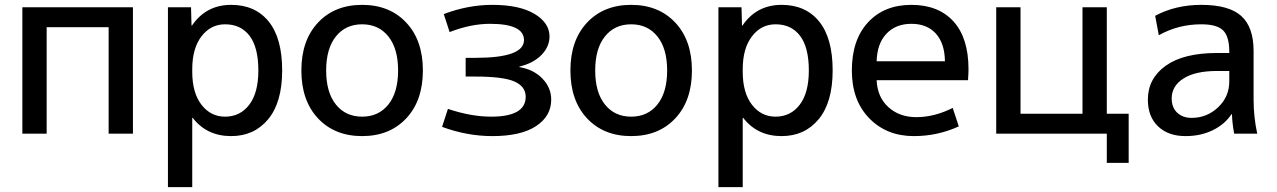

<svg xmlns="http://www.w3.org/2000/svg" viewBox="-20 -550 5255 790"><path d="M72 -520H527V0H427V-438H172V0H72Z M770 -445Q828 -530 931 -530Q1030 -530 1085.5 -461.5Q1141 -393 1141 -260Q1141 -129 1083.5 -59.5Q1026 10 931 10Q831 10 773 -65H771V220H671V-520H766L768 -445ZM1043 -260Q1043 -355 1007 -402.5Q971 -450 906 -450Q847 -450 809 -400.5Q771 -351 771 -265V-255Q771 -168 809 -119Q847 -70 906 -70Q968 -70 1005.5 -119Q1043 -168 1043 -260Z M1288.5 -457Q1357 -530 1470 -530Q1583 -530 1651.5 -457Q1720 -384 1720 -260Q1720 -136 1651.5 -63Q1583 10 1470 10Q1357 10 1288.5 -63Q1220 -136 1220 -260Q1220 -384 1288.5 -457ZM1362 -120Q1402 -70 1470 -70Q1538 -70 1578 -120Q1618 -170 1618 -260Q1618 -350 1578 -400Q1538 -450 1470 -450Q1402 -450 1362 -400Q1322 -350 1322 -260Q1322 -170 1362 -120Z M2117 -274Q2176 -264 2212 -226.5Q2248 -189 2248 -140Q2248 -72 2185.5 -31Q2123 10 2006 10Q1902 10 1799 -28L1823 -102Q1918 -70 2001 -70Q2143 -70 2143 -152Q2143 -194 2097 -214.5Q2051 -235 1936 -235H1896V-312H1936Q2136 -312 2136 -385Q2136 -452 1996 -452Q1917 -452 1830 -418L1806 -492Q1905 -530 2006 -530Q2117 -530 2179 -493Q2241 -456 2241 -400Q2241 -358 2208 -324Q2175 -290 2117 -276Z M2395.5 -457Q2464 -530 2577 -530Q2690 -530 2758.5 -457Q2827 -384 2827 -260Q2827 -136 2758.5 -63Q2690 10 2577 10Q2464 10 2395.5 -63Q2327 -136 2327 -260Q2327 -384 2395.5 -457ZM2469 -120Q2509 -70 2577 -70Q2645 -70 2685 -120Q2725 -170 2725 -260Q2725 -350 2685 -400Q2645 -450 2577 -450Q2509 -450 2469 -400Q2429 -350 2429 -260Q2429 -170 2469 -120Z M3035 -445Q3093 -530 3196 -530Q3295 -530 3350.5 -461.5Q3406 -393 3406 -260Q3406 -129 3348.5 -59.5Q3291 10 3196 10Q3096 10 3038 -65H3036V220H2936V-520H3031L3033 -445ZM3308 -260Q3308 -355 3272 -402.5Q3236 -450 3171 -450Q3112 -450 3074 -400.5Q3036 -351 3036 -265V-255Q3036 -168 3074 -119Q3112 -70 3171 -70Q3233 -70 3270.5 -119Q3308 -168 3308 -260Z M3587 -298H3868Q3867 -372 3830.5 -412Q3794 -452 3730 -452Q3666 -452 3627.5 -411.5Q3589 -371 3587 -298ZM3587 -220Q3590 -150 3635.5 -109Q3681 -68 3750 -68Q3825 -68 3900 -106L3925 -30Q3838 10 3740 10Q3628 10 3556.5 -63.5Q3485 -137 3485 -260Q3485 -386 3551.5 -458Q3618 -530 3730 -530Q3841 -530 3903 -462Q3965 -394 3965 -265Q3965 -250 3963 -220Z M4534 -82H4624V120H4534V0H4079V-520H4179V-82H4434V-520H4534Z M5038 -258H4988Q4898 -258 4849.5 -227Q4801 -196 4801 -145Q4801 -108 4823.5 -86.5Q4846 -65 4883 -65Q4946 -65 4992 -108.5Q5038 -152 5038 -215ZM4703 -140Q4703 -227 4776.5 -279.5Q4850 -332 4988 -332H5038V-337Q5038 -400 5012.5 -425Q4987 -450 4923 -450Q4828 -450 4748 -405L4733 -485Q4817 -530 4923 -530Q5036 -530 5087 -484.5Q5138 -439 5138 -340V-140Q5138 -69 5153 0H5058Q5050 -44 5049 -80H5047Q5019 -38 4969.5 -14Q4920 10 4858 10Q4787 10 4745 -30Q4703 -70 4703 -140Z"/></svg>

Font: M PLUS 1p Medium
Style: Regular
Weight: 500
Version: Version 1.062